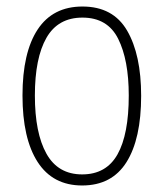

<svg xmlns="http://www.w3.org/2000/svg" viewBox="-20 -559 502 589"><path d="M413 -265Q413 -133 368 -61.5Q323 10 232 10Q142 10 95.5 -62Q49 -134 49 -266Q49 -398 95.5 -468.5Q142 -539 233 -539Q327 -539 370 -465Q413 -391 413 -265ZM87 -266Q87 -151 122.5 -87.5Q158 -24 232 -24Q306 -24 340.5 -85.5Q375 -147 375 -266Q375 -375 342.5 -440Q310 -505 233 -505Q158 -505 122.5 -443Q87 -381 87 -266Z"/></svg>

Font: Noto Sans Kannada Condensed ExtraLight
Style: Regular
Weight: 200
Width: 3
Designer: Jelle Bosma - Monotype Design Team
Foundry: Monotype Imaging Inc.
Version: Version 2.005; ttfautohint (v1.8.4.7-5d5b)